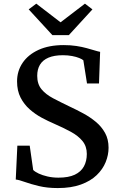

<svg xmlns="http://www.w3.org/2000/svg" viewBox="-20 -992 635 1024"><path d="M288 11Q231.5 11 187 0.2Q142.5 -10.5 111.5 -21.8Q80.5 -33 64 -34.5L72.5 -215H138.5L157 -85.5Q167 -75.5 186.8 -66.2Q206.5 -57 233.5 -50.8Q260.5 -44.5 291.5 -44.5Q345.5 -44.5 378.8 -60.2Q412 -76 427.5 -104.5Q443 -133 443 -171Q443 -211.5 420.2 -239.5Q397.5 -267.5 358 -289Q318.5 -310.5 268 -332.5Q237.5 -345.5 203.2 -363.8Q169 -382 138.8 -408.5Q108.5 -435 89.8 -471.5Q71 -508 71 -558Q71 -613 100.5 -656.8Q130 -700.5 185.5 -726Q241 -751.5 319.5 -751.5Q356.5 -751.5 387.2 -746.8Q418 -742 442.5 -735.2Q467 -728.5 485 -723Q503 -717.5 514 -715.5L508 -547H444L424.5 -670.5Q418.5 -676 402.8 -682.5Q387 -689 364.5 -693.2Q342 -697.5 315.5 -697.5Q269 -697.5 238.5 -684.5Q208 -671.5 193.2 -647Q178.5 -622.5 178.5 -587.5Q178.5 -544 201.2 -516.2Q224 -488.5 264 -467.5Q304 -446.5 354 -422.5Q388.5 -406.5 424.5 -387Q460.5 -367.5 491 -342.2Q521.5 -317 540.2 -283.2Q559 -249.5 559 -204Q559 -165.5 543.5 -127.2Q528 -89 495.5 -57.8Q463 -26.5 411.5 -7.8Q360 11 288 11ZM259.5 -804.5 133 -942 173.5 -972.5 303 -873 433 -972.5 473 -942 347 -804.5Z"/></svg>

Font: Merriweather Medium
Style: Regular
Weight: 500
Version: Version 2.100